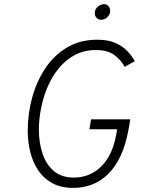

<svg xmlns="http://www.w3.org/2000/svg" viewBox="-20 -906 699 938"><path d="M338 12Q278 12 235.8 -11Q193.5 -34 167 -73.2Q140.5 -112.5 128 -162.8Q115.5 -213 115.5 -267.5Q115.5 -350 137 -428.8Q158.5 -507.5 201 -571.8Q243.5 -636 307.2 -674Q371 -712 455.5 -712Q508.5 -712 544.2 -696Q580 -680 602.8 -655.8Q625.5 -631.5 638.5 -607L589 -579.5Q572 -612.5 539 -637Q506 -661.5 448.5 -661.5Q391.5 -661.5 346.5 -637.8Q301.5 -614 268.2 -573.5Q235 -533 213.2 -482.8Q191.5 -432.5 180.8 -378Q170 -323.5 170 -272.5Q170 -210.5 187.2 -157.2Q204.5 -104 242 -71.2Q279.5 -38.5 340.5 -38.5Q419.5 -38.5 475.2 -93.5Q531 -148.5 549 -255L552 -274.5H417L425 -323H616.5L608 -274Q594.5 -198 568.8 -143.8Q543 -89.5 507.5 -55Q472 -20.5 429 -4.2Q386 12 338 12ZM473.5 -809.5Q460.5 -809.5 451.8 -819Q443 -828.5 443 -842Q443 -859.5 457 -872.5Q471 -885.5 488 -885.5Q502 -885.5 510 -876Q518 -866.5 518 -852.5Q518 -835 504.8 -822.2Q491.5 -809.5 473.5 -809.5Z"/></svg>

Font: Overpass ExtraLight
Style: Italic
Weight: 250
Italic angle: -10°
Designer: Delve Withrington, Dave Bailey, Thomas Jockin
Foundry: Delve Fonts LLC
Version: Version 4.000